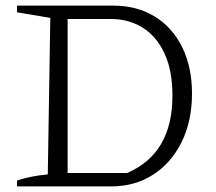

<svg xmlns="http://www.w3.org/2000/svg" viewBox="-20 -667 773 687"><path d="M384 -647Q470 -647 533.5 -608Q597 -569 632 -498Q667 -427 667 -332Q667 -234 630 -159Q593 -84 528 -42Q463 0 377 0H41V-21Q87 -37 151 -43L160 -603L41 -623V-647ZM435 -48Q597 -118 597 -324Q597 -415 568.5 -476Q540 -537 490.5 -568Q441 -599 377 -599H222V-48Z"/></svg>

Font: Piazzolla Light
Style: Regular
Weight: 300
Designer: Juan Pablo del Peral
Foundry: Huerta Tipografica
Version: Version 1.330